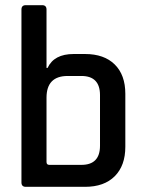

<svg xmlns="http://www.w3.org/2000/svg" viewBox="-20 -723 558 743"><path d="M171 -85H295Q367 -85 367 -159V-355Q367 -429 295 -429H242Q160 -429 160 -345V-96Q160 -85 171 -85ZM63 -17V-686Q63 -703 80 -703H143Q160 -703 160 -686V-460H164Q189 -514 265 -514H309Q383 -514 424 -473.5Q465 -433 465 -360V-155Q465 -82 424 -41Q383 0 309 0H80Q63 0 63 -17Z"/></svg>

Font: Rajdhani Semibold
Style: Regular
Weight: 600
Designer: Satya Rajpurohit, Jyotish Sonowal
Foundry: Indian Type Foundry
Version: Version 1.200;PS 1.0;hotconv 1.0.78;makeotf.lib2.5.61930; tt